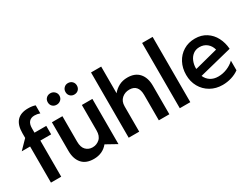

<svg xmlns="http://www.w3.org/2000/svg" viewBox="-66 -1303 2422 1865"><g transform="rotate(-30 1145.0 -371.0)"><path d="M271 -736Q104 -736 104 -555V-501L10 -405H104V0H219V-405H340V-500H208V-551Q208 -597 229.5 -621Q251 -645 291 -645Q321 -645 351 -634V-724Q320 -736 271 -736Z M582 10Q681 10 740 -62L859 4V-503H741V-218Q741 -155 707 -124.5Q673 -94 627 -94Q583 -94 553 -124Q523 -154 523 -218V-503H405V-182Q405 -93 449.5 -41.5Q494 10 582 10ZM467 -691Q467 -663 485 -645Q503 -627 532 -627Q559 -627 578.5 -645Q598 -663 598 -691Q598 -718 578.5 -736.5Q559 -755 532 -755Q504 -755 485.5 -737Q467 -719 467 -691ZM666 -691Q666 -663 684 -645Q702 -627 729 -627Q758 -627 776 -645Q794 -663 794 -691Q794 -719 775.5 -737Q757 -755 729 -755Q702 -755 684 -736.5Q666 -718 666 -691Z M1256 -513Q1202 -513 1160.5 -491Q1119 -469 1090 -433V-732H976V0H1094V-284Q1094 -340 1129 -371Q1164 -402 1214 -402Q1263 -402 1288.5 -372.5Q1314 -343 1314 -284V0H1432V-320Q1432 -410 1386.5 -461.5Q1341 -513 1256 -513Z M1667 -732H1549V0H1667Z M2029 -79Q1978 -79 1942.5 -102Q1907 -125 1889 -166L2257 -258Q2252 -328 2222 -386Q2192 -444 2138.5 -478.5Q2085 -513 2013 -513Q1940 -513 1883.5 -478.5Q1827 -444 1795.5 -384Q1764 -324 1764 -249Q1764 -174 1797.5 -114.5Q1831 -55 1890.5 -21Q1950 13 2025 13Q2076 13 2125 -2Q2174 -17 2210 -44V-152Q2175 -118 2127 -98.5Q2079 -79 2029 -79ZM2010 -419Q2059 -419 2093 -391Q2127 -363 2139 -317L1880 -250L1878 -257Q1878 -298 1893 -335.5Q1908 -373 1938 -396Q1968 -419 2010 -419Z"/></g></svg>

Font: Geom Medium
Style: Bold
Weight: 500
Version: Version 1.102